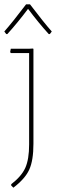

<svg xmlns="http://www.w3.org/2000/svg" viewBox="-27 -678 269 890"><path d="M2 -520 -7 -532Q31 -575 94 -658H112Q175 -575 213 -532L204 -520H199Q151 -573 103 -637Q55 -573 7 -520ZM126 -453 128 -451V-12Q128 66 108.5 108.5Q89 151 35 192L25 182V176Q73 139 90.5 99.5Q108 60 108 -8V-432H24L20 -436L23 -452H106Z"/></svg>

Font: Alegreya Sans Thin
Style: Regular
Weight: 100
Designer: Juan Pablo del Peral
Foundry: Huerta Tipografica
Version: Version 2.007